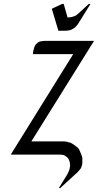

<svg xmlns="http://www.w3.org/2000/svg" viewBox="-20 -794 503 986"><path d="M35.2 0 356 -516.1H148.9L150.9 -532.2L155.8 -549.8L159.2 -559.1L164.1 -565.9L173.8 -575.2L182.1 -580.1L190.9 -582L207 -584H462.9L141.1 -67.9H305.2L319.8 -66.9L344.2 -60.1L357.9 -51.8L379.9 -35.2L386.2 -26.9L397.9 0L402.8 16.1V43L401.9 51.8L396 68.8L390.1 77.1L378.9 89.8L289.1 171.9H282.2L325.2 102.1L333 85.9L336.9 75.2L339.8 59.1V50.8L338.9 43L336.9 34.2L331.1 21L327.1 16.1L316.9 7.8L309.1 2.9L300.8 1L286.1 0ZM246.1 -749 298.8 -773.9H307.1L327.1 -704.1L346.2 -706.1L361.8 -710.9L367.2 -712.9L379.9 -722.2L436 -773.9H444.8L379.9 -669.9L370.1 -658.2L366.2 -653.8L351.1 -644L342.8 -640.1L335.9 -638.2L318.8 -636.2H279.8Z"/></svg>

Font: Petahja
Style: Italic
Weight: 400
Designer: T. Christopher White
Version: Version 1.1